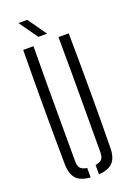

<svg xmlns="http://www.w3.org/2000/svg" viewBox="-177 -1015 742 1082"><g transform="rotate(-20 193.5 -474.0)"><path d="M57 -114Q55 -287.5 55 -457Q55 -626.5 57 -800H118.5Q117.5 -684.5 117.2 -570Q117 -455.5 117.2 -341Q117.5 -226.5 117.5 -110.5Q117.5 -82 128.8 -68.8Q140 -55.5 168.5 -51.5V5Q110 1 84 -27.2Q58 -55.5 57 -114ZM218.5 5V-51.5Q247 -55.5 257.8 -68.8Q268.5 -82 268.5 -110.5Q268.5 -226.5 269 -341Q269.5 -455.5 269.5 -570Q269.5 -684.5 268.5 -800H330Q332 -626.5 332.2 -457Q332.5 -287.5 330 -114Q329.5 -55.5 303.2 -27.2Q277 1 218.5 5ZM162.5 -840 83.5 -951.5H136.5L215 -840Z"/></g></svg>

Font: Big Shoulders Stencil Text Thin Light
Style: Regular
Weight: 300
Version: Version 2.001